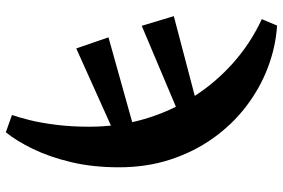

<svg xmlns="http://www.w3.org/2000/svg" viewBox="-172 -594 947 642"><g transform="rotate(90 301.0 -272.5)"><path d="M141.5 -54.5 104.3 -162.2 444.8 -257.5 464.2 -199.6ZM364 160.5Q372.3 137.1 381.6 99.1Q390.8 61.2 397 11.3Q403.2 -38.5 403.2 -97.8Q403.2 -194.8 377.5 -282.6Q351.7 -370.5 303.8 -445.4Q255.9 -520.3 190.2 -578.8Q124.5 -637.4 43.5 -674.9L65.1 -726Q137.5 -721.2 206.8 -694.6Q276 -668.1 336.4 -621.7Q396.7 -575.3 442.1 -511.3Q487.5 -447.4 513.2 -368.5Q538.9 -289.5 538.9 -197.3Q538.9 -109 521.5 -36.8Q504.2 35.5 477.5 90.3Q450.9 145.1 421.8 181ZM65.8 -273.4 33.5 -380.7 378.1 -471.3 395 -412.4Z"/></g></svg>

Font: Source Serif 4 Variable
Style: Regular
Weight: 400
Designer: Frank Grießhammer
Foundry: Adobe
Version: Version 4.005;hotconv 1.1.0;makeotfexe 2.6.0